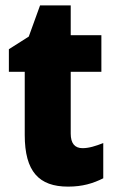

<svg xmlns="http://www.w3.org/2000/svg" viewBox="-20 -684 426 714"><path d="M287 -133C258 -133 243 -151 243 -187V-417H357V-553H243V-664H129L87 -548L13 -501V-417H72V-182C72 -46 125 10 233 10C287 10 326 -2 364 -21V-152C336 -141 311 -133 287 -133Z"/></svg>

Font: Noto Sans Condensed Black
Style: Regular
Weight: 900
Width: 3
Designer: Monotype Design Team
Foundry: Monotype Imaging Inc.
Version: Version 2.013